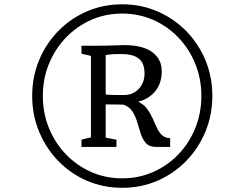

<svg xmlns="http://www.w3.org/2000/svg" viewBox="-20 -933 1076 892"><path d="M129.5 -487.5Q129.5 -576.5 161.8 -653.8Q194 -731 251 -789.2Q308 -847.5 384 -880.2Q460 -913 548 -913Q635.5 -913 711.2 -880.2Q787 -847.5 844.5 -789.2Q902 -731 934.2 -653.8Q966.5 -576.5 966.5 -487.5Q966.5 -398.5 934.2 -321Q902 -243.5 844.5 -184.8Q787 -126 711.2 -93.2Q635.5 -60.5 548 -60.5Q460 -60.5 384 -93.2Q308 -126 251 -184.8Q194 -243.5 161.8 -321Q129.5 -398.5 129.5 -487.5ZM179 -487.5Q179 -408.5 207 -339.2Q235 -270 285.2 -217.2Q335.5 -164.5 402.5 -134.5Q469.5 -104.5 548 -104.5Q625.5 -104.5 692.8 -134.5Q760 -164.5 810 -217.2Q860 -270 887.8 -339.2Q915.5 -408.5 915.5 -487.5Q915.5 -566 887.8 -635.2Q860 -704.5 810 -757.2Q760 -810 692.8 -840Q625.5 -870 548 -870Q469.5 -870 402.5 -840Q335.5 -810 285.2 -757.2Q235 -704.5 207 -635.2Q179 -566 179 -487.5ZM402.5 -295V-673.5L358.5 -683.5V-720.5H433Q458 -720.5 476.2 -721Q494.5 -721.5 513 -722.2Q531.5 -723 556.5 -723.5Q642.5 -723.5 687 -691Q731.5 -658.5 731.5 -602Q731.5 -546 701.2 -509.2Q671 -472.5 621.5 -460.5Q648.5 -448 663.5 -427.5Q678.5 -407 688.5 -384.2Q698.5 -361.5 708 -340.8Q717.5 -320 731.8 -306Q746 -292 770.5 -290.5V-250.5H705Q674 -250.5 658.5 -267.5Q643 -284.5 634.5 -310.2Q626 -336 618 -363.8Q610 -391.5 595.8 -414.2Q581.5 -437 553.5 -447L471 -448V-293.5L521 -284V-250.5H358.5V-284ZM471 -494.5Q478.5 -493 495 -492.2Q511.5 -491.5 529 -491.5Q546.5 -491.5 556.5 -491.5Q597.5 -491.5 624.5 -520.2Q651.5 -549 651.5 -591.5Q651.5 -640 624.5 -661Q597.5 -682 546.5 -682Q528.5 -682 511 -681.5Q493.5 -681 471 -677Z"/></svg>

Font: Merriweather 48pt Light
Style: Italic
Weight: 300
Italic angle: -7.8°
Version: Version 2.101